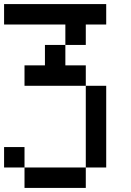

<svg xmlns="http://www.w3.org/2000/svg" viewBox="-20 -920 640 940"><path d="M0 -100V-200H100V-100ZM0 -800V-900H500V-800H400V-700H300V-800ZM100 -100H400V0H100ZM100 -500V-600H200V-700H300V-600H400V-500ZM400 -100V-500H500V-100Z"/></svg>

Font: Galmuri9 Regular
Style: Regular
Weight: 400
Designer: Lee Minseo (quiple)
Version: Version 2.399;hotconv 1.1.1;makeotfexe 2.6.0 DEVELOPMENT